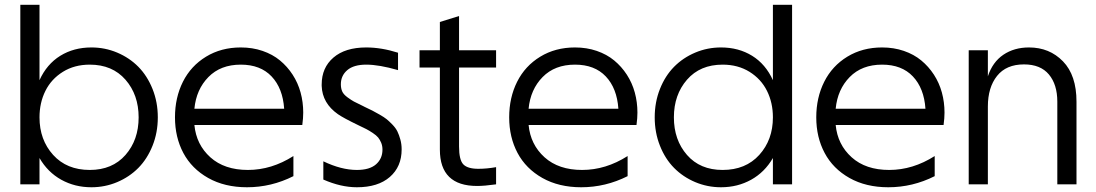

<svg xmlns="http://www.w3.org/2000/svg" viewBox="-20 -770 4578 802"><path d="M145 -279.8Q145 -186 201.9 -123Q258.8 -60.1 355 -60.1Q449.2 -60.1 504.2 -122.8Q559.1 -185.5 559.1 -279.8Q559.1 -374 504.2 -437Q449.2 -500 355 -500Q291 -500 242.7 -470Q194.3 -439.9 169.7 -390.4Q145 -340.8 145 -279.8ZM64.9 0V-750H145V-435.1Q175.3 -502 231.7 -536.9Q288.1 -571.8 361.8 -571.8Q418.5 -571.8 469.5 -550.3Q520.5 -528.8 557.9 -491Q595.2 -453.1 617.2 -398.2Q639.2 -343.3 639.2 -279.8Q639.2 -216.3 617.2 -161.4Q595.2 -106.4 557.9 -68.6Q520.5 -30.8 469.5 -9.3Q418.5 12.2 361.8 12.2Q292.5 12.2 235.8 -19.3Q179.2 -50.8 145 -109.9V0Z M1011.7 12.2Q918.5 12.2 849.6 -26.6Q780.8 -65.4 745.8 -131.1Q710.9 -196.8 710.9 -279.8Q710.9 -362.3 744.1 -428.5Q777.3 -494.6 840.6 -533.2Q903.8 -571.8 985.8 -571.8Q1034.7 -571.8 1076.7 -557.4Q1118.7 -543 1149.4 -517.6Q1180.2 -492.2 1202.4 -458Q1224.6 -423.8 1235.6 -383.5Q1246.6 -343.3 1246.6 -299.8Q1246.6 -276.4 1242.7 -248H792Q799.8 -166 858.6 -113Q917.5 -60.1 1015.6 -60.1Q1114.3 -60.1 1205.6 -118.2V-34.2Q1113.3 12.2 1011.7 12.2ZM792 -315.9H1167Q1161.1 -401.4 1114.5 -450.7Q1067.9 -500 985.8 -500Q901.4 -500 850.6 -448.2Q799.8 -396.5 792 -315.9Z M1470.7 12.2Q1403.8 12.2 1330.6 -20V-96.2Q1405.8 -60.1 1470.7 -60.1Q1523.9 -60.1 1550.8 -83.7Q1577.6 -107.4 1577.6 -145Q1577.6 -160.6 1572.3 -173.6Q1566.9 -186.5 1559.6 -195.6Q1552.2 -204.6 1537.1 -214.6Q1522 -224.6 1510.3 -230.7Q1498.5 -236.8 1476.6 -247.1Q1414.1 -277.3 1391.6 -293Q1326.2 -338.9 1323.7 -411.1Q1323.7 -414.1 1323.7 -417Q1323.7 -487.3 1372.8 -529.5Q1421.9 -571.8 1509.8 -571.8Q1573.2 -571.8 1642.6 -549.8V-477.1Q1563.5 -500 1509.8 -500Q1457.5 -500 1430.7 -477.1Q1403.8 -454.1 1403.8 -418Q1403.8 -400.9 1409.4 -388.2Q1415 -375.5 1431.4 -363.5Q1447.8 -351.6 1458.3 -345.9Q1468.8 -340.3 1497.1 -326.7Q1501.5 -324.2 1503.9 -323.2Q1525.4 -313 1535.6 -307.9Q1545.9 -302.7 1565.4 -291.5Q1585 -280.3 1595.2 -272Q1605.5 -263.7 1619.4 -249.3Q1633.3 -234.9 1640.1 -220.7Q1647 -206.5 1652.3 -187.3Q1657.7 -168 1657.7 -146Q1657.7 -73.7 1608.4 -30.8Q1559.1 12.2 1470.7 12.2Z M1973.1 6.8Q1817.4 6.8 1817.4 -145V-487.8H1732.4V-560.1H1817.4V-678.2L1897.5 -703.1V-560.1H2052.2V-487.8H1897.5V-158.2Q1897.5 -102.1 1915.3 -83.5Q1933.1 -64.9 1978 -64.9Q2013.7 -64.9 2052.2 -71.8V0Q2003.4 6.8 1973.1 6.8Z M2407.7 12.2Q2314.5 12.2 2245.6 -26.6Q2176.8 -65.4 2141.8 -131.1Q2106.9 -196.8 2106.9 -279.8Q2106.9 -362.3 2140.1 -428.5Q2173.3 -494.6 2236.6 -533.2Q2299.8 -571.8 2381.8 -571.8Q2430.7 -571.8 2472.7 -557.4Q2514.6 -543 2545.4 -517.6Q2576.2 -492.2 2598.4 -458Q2620.6 -423.8 2631.6 -383.5Q2642.6 -343.3 2642.6 -299.8Q2642.6 -276.4 2638.7 -248H2188Q2195.8 -166 2254.6 -113Q2313.5 -60.1 2411.6 -60.1Q2510.3 -60.1 2601.6 -118.2V-34.2Q2509.3 12.2 2407.7 12.2ZM2188 -315.9H2563Q2557.1 -401.4 2510.5 -450.7Q2463.9 -500 2381.8 -500Q2297.4 -500 2246.6 -448.2Q2195.8 -396.5 2188 -315.9Z M3208.5 -279.8Q3208.5 -340.8 3183.8 -390.4Q3159.2 -439.9 3110.8 -470Q3062.5 -500 2998.5 -500Q2904.3 -500 2849.6 -437Q2794.9 -374 2794.9 -279.8Q2794.9 -185.5 2849.6 -122.8Q2904.3 -60.1 2998.5 -60.1Q3094.7 -60.1 3151.6 -123Q3208.5 -186 3208.5 -279.8ZM2991.7 -571.8Q3065.4 -571.8 3121.8 -536.9Q3178.2 -502 3208.5 -435.1V-750H3288.6V0H3208.5V-109.9Q3174.3 -50.8 3117.7 -19.3Q3061 12.2 2991.7 12.2Q2935.1 12.2 2884 -9.3Q2833 -30.8 2795.7 -68.6Q2758.3 -106.4 2736.6 -161.4Q2714.8 -216.3 2714.8 -279.8Q2714.8 -343.3 2736.6 -398.2Q2758.3 -453.1 2795.7 -491Q2833 -528.8 2884 -550.3Q2935.1 -571.8 2991.7 -571.8Z M3690.4 12.2Q3597.2 12.2 3528.3 -26.6Q3459.5 -65.4 3424.6 -131.1Q3389.6 -196.8 3389.6 -279.8Q3389.6 -362.3 3422.9 -428.5Q3456.1 -494.6 3519.3 -533.2Q3582.5 -571.8 3664.6 -571.8Q3713.4 -571.8 3755.4 -557.4Q3797.4 -543 3828.1 -517.6Q3858.9 -492.2 3881.1 -458Q3903.3 -423.8 3914.3 -383.5Q3925.3 -343.3 3925.3 -299.8Q3925.3 -276.4 3921.4 -248H3470.7Q3478.5 -166 3537.4 -113Q3596.2 -60.1 3694.3 -60.1Q3793 -60.1 3884.3 -118.2V-34.2Q3792 12.2 3690.4 12.2ZM3470.7 -315.9H3845.7Q3839.8 -401.4 3793.2 -450.7Q3746.6 -500 3664.6 -500Q3580.1 -500 3529.3 -448.2Q3478.5 -396.5 3470.7 -315.9Z M4026.4 -560.1H4106.4V-451.2Q4126 -510.7 4171.1 -541.3Q4216.3 -571.8 4278.3 -571.8Q4363.8 -571.8 4420.2 -513.7Q4476.6 -455.6 4476.6 -345.2V0H4396.5V-345.2Q4396.5 -417 4361.3 -459Q4326.2 -501 4257.3 -501Q4183.1 -501 4144.8 -452.9Q4106.4 -404.8 4106.4 -325.2V0H4026.4Z"/></svg>

Font: TASA Explorer
Style: Regular
Weight: 400
Designer: Weizhong Zhang
Foundry: Local Remote
Version: Version 1.000;Glyphs 3.1.2 (3151)